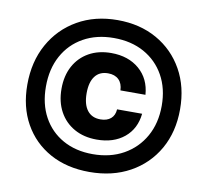

<svg xmlns="http://www.w3.org/2000/svg" viewBox="-81 -781 986 913"><g transform="rotate(10 412.5 -324.5)"><path d="M208.5 -324Q208.5 -260.7 234.2 -213.7Q259.9 -166.7 306.3 -140.6Q352.6 -114.5 414.8 -114.5Q496.1 -114.5 547.7 -157Q599.2 -199.6 606.7 -273H485.8Q484.1 -243.8 465.6 -228Q447.1 -212.2 415.5 -212.2Q374.2 -212.2 352 -241Q329.8 -269.9 329.8 -323.7Q329.8 -377 351.5 -405.6Q373.2 -434.3 414.4 -434.3Q447.1 -434.3 465.9 -416.1Q484.8 -397.9 485.8 -364.5H606.7Q601.1 -441.1 548.3 -486.6Q495.4 -532 412.7 -532Q351.3 -532 305.3 -506.2Q259.3 -480.3 233.9 -433.6Q208.5 -386.8 208.5 -324ZM408 -43Q325.6 -43 263.7 -77.7Q201.8 -112.4 167.8 -174.9Q133.7 -237.3 133.7 -321.5Q133.7 -406.7 168.5 -470.3Q203.3 -533.9 266.3 -569.2Q329.3 -604.5 413 -604.5Q496.6 -604.5 559.3 -569.7Q622 -534.8 657 -472.2Q692 -409.5 692 -326.3Q692 -242.1 656.2 -178.4Q620.4 -114.6 556.5 -78.8Q492.6 -43 408 -43ZM780.8 -324.7Q780.8 -433 734.5 -515.6Q688.2 -598.2 605.8 -644.9Q523.4 -691.5 415.4 -691.5Q306.4 -691.5 222.8 -643.5Q139.2 -595.6 92.1 -510.8Q45 -426.1 45 -315.2Q45 -207.7 90.2 -127.1Q135.3 -46.5 216.8 -1.6Q298.3 43.2 407.3 43.2Q518.2 43.2 602.4 -3.3Q686.5 -49.8 733.7 -132.7Q780.8 -215.7 780.8 -324.7Z"/></g></svg>

Font: Overused Grotesk Light
Style: Regular
Weight: 300
Designer: RandomMaerks
Version: Version 0.005